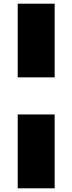

<svg xmlns="http://www.w3.org/2000/svg" viewBox="-20 -810 392 1040"><path d="M276 -391H76V-790H276ZM76 -190H276V210H76Z"/></svg>

Font: Georama Extra Expanded ExtraBold
Style: Regular
Weight: 800
Width: 8
Designer: Jean-Baptiste Levee
Foundry: Production Type
Version: Version 1.000